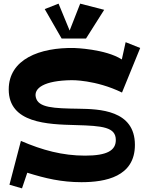

<svg xmlns="http://www.w3.org/2000/svg" viewBox="-20 -981 805 1056"><path d="M751 -717 651 -472C505 -543 374 -540 374 -540C222 -538 165 -496 177 -446C190 -388 275 -385 414 -383C524 -381 722 -377 722 -184C722 -9 560 21 428 21C318 21 229 0 130 -31L101 55L32 35L95 -206C213 -155 324 -125 448 -125C570 -125 617 -154 617 -211C617 -282 544 -289 397 -293C242 -297 28 -303 28 -489C28 -655 198 -721 389 -717C389 -717 560 -712 650 -654L671 -749ZM553 -927 421 -961 363 -813 302 -961 226 -931 319 -769H453Z"/></svg>

Font: Peralta
Style: Regular
Weight: 400
Designer: Astigmatic (AOETI)
Foundry: Astigmatic (AOETI)
Version: Version 1.000